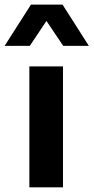

<svg xmlns="http://www.w3.org/2000/svg" viewBox="-49 -802 401 822"><path d="M76.7 -517.6H220.7V0H76.7ZM-29.3 -605.5 83.5 -782.2H218.8L331.5 -605.5H221.7L149.9 -712.4L78.6 -605.5Z"/></svg>

Font: Proza Libre
Style: SemiBold
Weight: 600
Designer: Jasper de Waard
Foundry: Jasper de Waard
Version: Version 1.000; ttfautohint (v1.4.1.8-43bc) -l 8 -r 50 -G 200